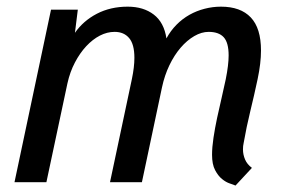

<svg xmlns="http://www.w3.org/2000/svg" viewBox="-20 -558 875 588"><path d="M218.3 -528.3 209.5 -457.5Q234.9 -494.1 276.6 -515.9Q318.4 -537.6 371.1 -537.6Q419.4 -537.6 450.9 -513.4Q482.4 -489.3 489.7 -440.4Q502.4 -463.9 520.5 -482.2Q538.6 -500.5 560.3 -512.7Q582 -524.9 606.7 -531.2Q631.3 -537.6 656.7 -537.6Q716.8 -537.6 748 -504.6Q779.3 -471.7 779.3 -403.3Q779.3 -364.7 769 -315.9Q758.3 -265.6 746.6 -217.8Q734.9 -169.9 726.1 -119.6Q724.1 -111.3 724.1 -100.6Q724.1 -84.5 730.5 -69.6Q736.8 -54.7 751.5 -43.9L701.2 10.3Q695.8 7.8 683.8 3.9Q671.9 0 659.9 -9.8Q647.9 -19.5 638.7 -37.1Q629.4 -54.7 629.4 -84Q629.4 -106.9 633.8 -136.2Q638.2 -165.5 644.8 -196.5Q651.4 -227.5 658.7 -258.3Q666 -289.1 671.4 -315.4Q680.2 -359.4 680.2 -388.2Q680.2 -427.7 665 -444.1Q649.9 -460.4 619.1 -460.4Q597.2 -460.4 575 -447.5Q552.7 -434.6 533.2 -411.9Q513.7 -389.2 498.8 -358.2Q483.9 -327.1 476.1 -290.5L414.6 0H316.9L383.8 -315.4Q391.6 -352.5 391.6 -380.9Q391.6 -422.4 375.5 -441.4Q359.4 -460.4 331.1 -460.4Q308.1 -460.4 285.9 -449Q263.7 -437.5 244.1 -416.5Q224.6 -395.5 209.5 -366.7Q194.3 -337.9 186.5 -302.7L122.1 0H24.4L136.2 -528.3Z"/></svg>

Font: Ufes Sans
Style: Italic
Weight: 400
Designer: Ricardo Esteves & Filipe Motta
Foundry: ProDesignUfes - Ricardo Esteves, Filipe Motta
Version: Version 2.0